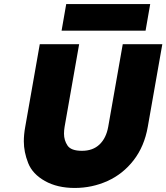

<svg xmlns="http://www.w3.org/2000/svg" viewBox="-20 -924 824 951"><path d="M724 -904 701 -772H285L308 -904ZM372 -705 300 -296Q297 -278 297 -262Q297 -229 314.5 -203Q332 -177 386 -177Q440 -177 473 -208.5Q506 -240 516 -296L588 -705H784L712 -296Q695 -199 642 -130.5Q589 -62 512.5 -27.5Q436 7 350 7Q264 7 202.5 -27.5Q141 -62 119.5 -116.5Q98 -171 98 -224Q98 -258 105 -296L177 -705Z"/></svg>

Font: Fz Poppins ExtBd
Style: Italic
Weight: 800
Italic angle: -10°
Designer: Ninad Kale (Devanagari), Jonny Pinhorn (Latin)
Foundry: Indian Type Foundry
Version: Vit hóa bi Vntype.Com & FontZin.Com